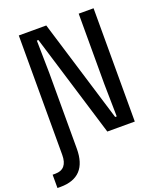

<svg xmlns="http://www.w3.org/2000/svg" viewBox="-201 -917 1082 1274"><g transform="rotate(-20 340.5 -280.5)"><path d="M-19 239V145H0Q86 145 86 43V-800H280L502 -73H513L509 -303V-800H614V0H420L198 -727H187L191 -497V37Q191 239 2 239Z"/></g></svg>

Font: Martian Mono
Style: Regular
Weight: 400
Monospace: yes
Designer: Roman Shamin
Foundry: Evil Martians
Version: Version 1.000; ttfautohint (v1.8.4.7-5d5b)